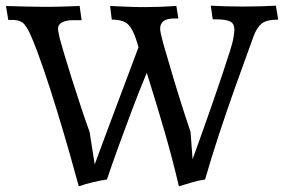

<svg xmlns="http://www.w3.org/2000/svg" viewBox="-20 -637 999 675"><path d="M257 18Q243 -34 223 -104Q203 -174 180 -249Q157 -324 134 -391.5Q111 -459 91 -506Q79 -535 66 -551Q53 -567 22 -567H9L1 -616Q33 -615 69 -614Q105 -613 139 -613Q174 -613 205 -614Q236 -615 260 -616L267 -566H235Q213 -566 198.5 -558.5Q184 -551 184 -537Q184 -533 185 -526Q186 -519 190 -502Q194 -487 205.5 -448Q217 -409 233 -358.5Q249 -308 265.5 -258.5Q282 -209 295 -173L313 -59Q333 -114 356.5 -176.5Q380 -239 402 -298Q424 -357 441.5 -403Q459 -449 467 -471Q463 -483 459 -497Q447 -535 430 -551.5Q413 -568 373 -568L367 -616Q394 -615 424 -613.5Q454 -612 488 -612Q512 -612 541.5 -613Q571 -614 600 -616L607 -572H593Q566 -572 554.5 -562.5Q543 -553 543 -536Q543 -524 554 -484Q563 -454 578 -402Q593 -350 612 -289.5Q631 -229 650 -173L657 -77Q673 -122 692 -174.5Q711 -227 729 -279.5Q747 -332 762.5 -378Q778 -424 788 -456Q798 -488 800 -500Q804 -525 804 -532Q804 -555 788 -562Q772 -569 740 -569H728L721 -617Q775 -614 835 -614Q893 -614 950 -617L958 -568Q917 -568 900 -554Q883 -540 872 -511Q839 -421 807 -331Q775 -241 748 -158.5Q721 -76 701 -6Q679 -3 655.5 4Q632 11 609 18Q587 -76 559 -173Q531 -270 496 -381Q470 -319 445 -252.5Q420 -186 397 -123Q374 -60 356 -6Q334 -3 307 3.5Q280 10 257 18Z"/></svg>

Font: Maname
Style: Regular
Weight: 400
Designer: Pathum Egodawatta
Foundry: mooniak
Version: Version 1.000; ttfautohint (v1.8.4.7-5d5b)